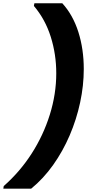

<svg xmlns="http://www.w3.org/2000/svg" viewBox="-90 -933 587 1162"><path d="M98.8 208.7H-69.9L-67.4 193Q30 107.5 101.3 -3.2Q172.5 -114 211.5 -239Q250.5 -364 250.5 -489.5Q250.5 -604.5 217.1 -710.4Q183.7 -816.3 115.1 -897.1L118.2 -913.4H286.9Q351.5 -842.6 384.3 -739.2Q417 -635.8 417 -515.2Q417 -415.2 395 -312.7Q373 -210.1 331.7 -113.8Q290.4 -17.5 231.6 65.4Q172.8 148.2 98.8 208.7Z"/></svg>

Font: Poppins Variable
Style: Italic
Weight: 100
Italic angle: -10°
Designer: Jonny Pinhorn
Foundry: Indian Type Foundry
Version: Version 6.000